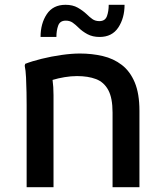

<svg xmlns="http://www.w3.org/2000/svg" viewBox="-20 -780 689 800"><path d="M91 0V-343Q91 -363 90.5 -394.5Q90 -426 88.5 -457Q87 -488 83 -506L85 -514Q113 -525 153.5 -535Q194 -545 236.5 -551Q279 -557 313 -557Q363 -557 408 -546.5Q453 -536 487.5 -509.5Q522 -483 541.5 -436.5Q561 -390 561 -318V0H449V-311Q449 -372 431 -405Q413 -438 380 -450.5Q347 -463 301 -463Q276 -463 249 -458.5Q222 -454 199 -447Q203 -419 203 -383V0ZM149 -626Q149 -682 175 -721Q201 -760 253 -760Q283 -760 304 -748Q325 -736 341 -721Q353 -709 365 -700.5Q377 -692 394 -692Q418 -692 425.5 -712.5Q433 -733 433 -760H499Q499 -705 473 -665.5Q447 -626 395 -626Q366 -626 344.5 -637.5Q323 -649 307 -665Q295 -677 283 -685.5Q271 -694 254 -694Q230 -694 222.5 -673.5Q215 -653 215 -626Z"/></svg>

Font: Kufam Medium
Style: Regular
Weight: 500
Designer: Wael Morcos, Artur Schmal
Foundry: Original Type
Version: Version 1.300; ttfautohint (v1.8.3)